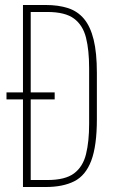

<svg xmlns="http://www.w3.org/2000/svg" viewBox="-20 -749 467 769"><path d="M72 0V-729H163Q214 -729 252.5 -716.5Q291 -704 316.5 -673.5Q342 -643 355 -590.5Q368 -538 368 -457V-272Q368 -165 345.5 -105.5Q323 -46 277.5 -23Q232 0 163 0ZM103 -14 89 -28H170Q241 -28 276.5 -54.5Q312 -81 324.5 -131.5Q337 -182 337 -253V-476Q337 -548 324.5 -598Q312 -648 276.5 -674.5Q241 -701 170 -701H89L103 -715ZM6 -351V-379H199V-351Z"/></svg>

Font: Hubot Sans Condensed ExtraLight
Style: Regular
Weight: 200
Width: 3
Designer: Deni Anggara
Foundry: GitHub, Inc., Subsidiary of Microsoft Corporation
Version: Version 2.000